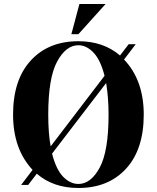

<svg xmlns="http://www.w3.org/2000/svg" viewBox="-20 -920 780 955"><path d="M695 -350Q695 -177 607 -81Q519 15 370 15Q245 15 163 -56L120 0H85L142 -75Q45 -179 45 -350Q45 -523 133 -619Q221 -715 370 -715Q494 -715 577 -644L620 -700H655L597 -624Q695 -521 695 -350ZM520 -350Q520 -433 508 -507L239 -156Q259 -77 294 -41Q329 -5 370 -5Q432 -5 476 -86.5Q520 -168 520 -350ZM220 -350Q220 -256 232 -192L500 -543Q480 -622 445 -658.5Q410 -695 370 -695Q308 -695 264 -613.5Q220 -532 220 -350ZM375 -900H505L370 -750H335Z"/></svg>

Font: Yeseva One
Style: Regular
Weight: 400
Designer: Jovanny Lemonad
Foundry: Jovanny Lemonad
Version: Version 2.000